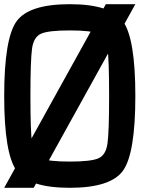

<svg xmlns="http://www.w3.org/2000/svg" viewBox="-20 -895 790 915"><path d="M500 -437.5Q500 -609.4 492.2 -664.1Q484.4 -718.8 449.2 -734.4Q414.1 -750 312.5 -750Q210.9 -750 175.8 -734.4Q140.6 -718.8 132.8 -664.1Q125 -609.4 125 -437.5Q125 -265.6 132.8 -210.9Q140.6 -156.2 175.8 -140.6Q210.9 -125 312.5 -125Q414.1 -125 449.2 -140.6Q484.4 -156.2 492.2 -210.9Q500 -265.6 500 -437.5ZM625 -437.5Q625 -164.1 566.4 -82Q507.8 0 312.5 0Q117.2 0 58.6 -82Q0 -164.1 0 -437.5Q0 -710.9 58.6 -793Q117.2 -875 312.5 -875Q507.8 -875 566.4 -793Q625 -710.9 625 -437.5ZM484.4 -875H625L140.6 0H0Z"/></svg>

Font: CraftyPE
Style: Regular
Weight: 400
Designer: Erek Butcher
Foundry: Haunted Coop
Version: Version 0.018;April 4, 2024;FontCreator 15.0.0.2962 64-bit